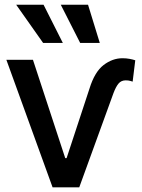

<svg xmlns="http://www.w3.org/2000/svg" viewBox="-20 -802 606 822"><path d="M7.3 -545.9H121.1L259.3 -125H265.1L363.3 -423.3Q385.3 -494.1 423.3 -523.4Q461.4 -552.7 504.4 -552.7Q520.5 -552.7 534.7 -550Q548.8 -547.4 559.1 -543.9L547.9 -452.6Q544.4 -453.6 537.1 -455.8Q529.8 -458 518.1 -458Q499 -458 487.5 -444.3Q476.1 -430.7 465.8 -403.3L319.3 0H205.1ZM164.6 -618.2 49.3 -781.7H166.5L249 -618.2ZM323.2 -618.2 240.2 -781.7H356.9L407.2 -618.2Z"/></svg>

Font: Inter Tight Medium
Style: Regular
Weight: 500
Designer: Rasmus Andersson
Foundry: rsms
Version: Version 3.004; ttfautohint (v1.8.4.7-5d5b)